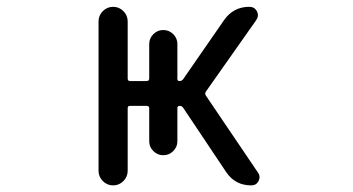

<svg xmlns="http://www.w3.org/2000/svg" viewBox="-20 -567 1040 566"><path d="M270.5 -63.5V-503.9Q270.5 -521.5 283.2 -534.2Q295.9 -546.9 313.5 -546.9Q331.1 -546.9 343.8 -534.2Q356.4 -521.5 356.4 -503.9V-335.9Q356.4 -328.1 363.3 -328.1H412.1Q419.9 -328.1 419.9 -335.9V-437.5Q419.9 -454.1 432.1 -466.3Q444.3 -478.5 461.4 -478.5Q478.5 -478.5 490.7 -466.3Q502.9 -454.1 502.9 -437.5V-334Q502.9 -328.1 509.3 -328.1Q515.6 -328.1 519.5 -333L640.6 -507.8Q668 -546.9 714.8 -546.9Q730.5 -546.9 737.3 -533.7Q744.1 -520.5 735.4 -507.8L586.9 -296.9Q583 -291 586.9 -285.2L740.2 -58.6Q745.1 -51.8 745.1 -44.9Q745.1 -39.1 742.2 -33.2Q735.4 -20.5 720.7 -20.5Q673.8 -20.5 647.5 -58.6L519.5 -250Q515.6 -254.9 509.3 -254.9Q502.9 -254.9 502.9 -248V-150.4Q502.9 -133.8 490.7 -121.6Q478.5 -109.4 461.4 -109.4Q444.3 -109.4 432.1 -121.6Q419.9 -133.8 419.9 -150.4V-248Q419.9 -254.9 412.1 -254.9H363.3Q356.4 -254.9 356.4 -248V-63.5Q356.4 -45.9 343.8 -33.2Q331.1 -20.5 313.5 -20.5Q295.9 -20.5 283.2 -33.2Q270.5 -45.9 270.5 -63.5Z"/></svg>

Font: Rounded Mgen+ 2m regular
Style: Regular
Weight: 400
Designer: [Source Han Sans]
Ryoko NISHIZUKA  (kana & ideographs); Paul D. Hunt (Latin, Greek & Cyrillic); Wenlong ZHANG  (bopomofo
Version: Version 1.059.20150602